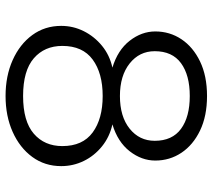

<svg xmlns="http://www.w3.org/2000/svg" viewBox="-57 -695 764 690"><g transform="rotate(90 325.0 -350.0)"><path d="M325 12Q253 12 196 -13.5Q139 -39 106 -84Q73 -129 73 -188Q73 -231 92 -269Q111 -307 144.5 -334.5Q178 -362 223 -372Q160 -391 126.5 -434Q93 -477 93 -526Q93 -578 121 -620Q149 -662 201 -687Q253 -712 325 -712Q397 -712 449 -687Q501 -662 529 -620Q557 -578 557 -526Q557 -477 523.5 -434Q490 -391 427 -372Q472 -362 506 -334.5Q540 -307 558.5 -269Q577 -231 577 -188Q577 -129 544 -84Q511 -39 454 -13.5Q397 12 325 12ZM325 -51Q416 -51 460.5 -89.5Q505 -128 505 -192Q505 -265 456 -301Q407 -337 325 -337Q243 -337 194 -301Q145 -265 145 -192Q145 -128 189.5 -89.5Q234 -51 325 -51ZM325 -399Q399 -399 442.5 -434Q486 -469 486 -524Q486 -587 443 -618.5Q400 -650 325 -650Q250 -650 207 -618.5Q164 -587 164 -524Q164 -469 208 -434Q252 -399 325 -399Z"/></g></svg>

Font: Host Grotesk Light
Style: Regular
Weight: 300
Designer: Doukan Karapınar
Foundry: Element Type
Version: Version 1.003